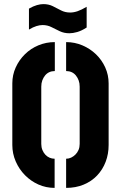

<svg xmlns="http://www.w3.org/2000/svg" viewBox="-20 -910 564 935"><path d="M318 -748Q292 -748 271 -758Q250 -768 230.5 -778Q211 -788 187 -788Q174 -788 157.5 -783Q141 -778 121 -766V-868Q142 -880 159.5 -885Q177 -890 191 -890Q217 -890 237 -880Q257 -870 277 -859.5Q297 -849 322 -849Q339 -849 358 -855.5Q377 -862 402 -877V-776Q377 -760 356 -754Q335 -748 318 -748ZM302 5V-137Q315 -137 326.5 -142.5Q338 -148 347.5 -157.5Q357 -167 362.5 -180Q368 -193 368 -209V-488Q368 -505 363 -518.5Q358 -532 349.5 -542.5Q341 -553 329 -558.5Q317 -564 302 -564V-705Q344 -705 381.5 -689Q419 -673 447.5 -645.5Q476 -618 492.5 -581.5Q509 -545 509 -504V-204Q509 -160 494.5 -122Q480 -84 453 -55.5Q426 -27 387.5 -11Q349 5 302 5ZM246 5Q204 5 167 -11.5Q130 -28 101.5 -57Q73 -86 56.5 -124Q40 -162 40 -204V-504Q40 -545 56.5 -581.5Q73 -618 101.5 -646Q130 -674 167.5 -689.5Q205 -705 247 -705V-564Q232 -564 220 -558.5Q208 -553 199.5 -542.5Q191 -532 186 -518.5Q181 -505 181 -488V-209Q181 -193 186.5 -179.5Q192 -166 201 -156.5Q210 -147 221.5 -142Q233 -137 246 -137Z"/></svg>

Font: Stick No Bills ExtraLight ExtraBold
Style: Regular
Weight: 800
Version: Version 2.000